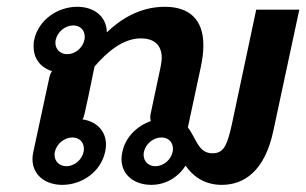

<svg xmlns="http://www.w3.org/2000/svg" viewBox="-20 -528 888 557"><path d="M192.5 -454.2C212.5 -454.2 225.8 -440.8 225.8 -421.7C225.8 -418.3 225.8 -415.8 225 -412.5C220 -389.2 198.3 -370.8 175 -370.8C155 -370.8 140.8 -385 140.8 -403.3C140.8 -406.7 140.8 -409.2 141.7 -412.5C146.7 -435.8 169.2 -454.2 192.5 -454.2ZM190 -129.2C210 -129.2 223.3 -115.8 223.3 -96.7C223.3 -93.3 223.3 -90.8 222.5 -87.5C217.5 -64.2 195.8 -45.8 172.5 -45.8C152.5 -45.8 138.3 -60 138.3 -78.3C138.3 -81.7 138.3 -84.2 139.2 -87.5C144.2 -110.8 166.7 -129.2 190 -129.2ZM130.8 -321.7C127.5 -316.7 124.2 -310 122.5 -300L111.7 -250L76.7 -87.5C75 -80 74.2 -73.3 74.2 -66.7C74.2 -20.8 110.8 8.3 160.8 8.3C217.5 8.3 272.5 -29.2 285 -87.5C286.7 -95 287.5 -101.7 287.5 -108.3C287.5 -148.3 260 -175.8 219.2 -181.7C222.5 -186.7 224.2 -192.5 225.8 -200L236.7 -250L254.2 -335C290 -376.7 336.7 -416.7 388.3 -416.7C424.2 -416.7 449.2 -400 449.2 -360C449.2 -352.5 447.5 -343.3 445.8 -333.3L417.5 -200C415 -190 415.8 -182.5 417.5 -176.7C377.5 -162.5 344.2 -130.8 335 -87.5C333.3 -80 332.5 -73.3 332.5 -66.7C332.5 -20.8 369.2 8.3 419.2 8.3C460 8.3 496.7 -13.3 518.3 -47.5C538.3 -18.3 571.7 8.3 623.3 8.3C686.7 8.3 748.3 -30 773.3 -150L848.3 -500H723.3L652.5 -166.7C639.2 -106.7 629.2 -83.3 596.7 -83.3C555 -83.3 550 -125.8 525 -158.3L562.5 -333.3C567.5 -356.7 570 -377.5 570 -396.7C570 -472.5 528.3 -508.3 458.3 -508.3C385.8 -508.3 330 -472.5 290 -434.2C289.2 -480 253.3 -508.3 204.2 -508.3C147.5 -508.3 91.7 -470.8 79.2 -412.5C77.5 -405.8 77.5 -399.2 77.5 -392.5C77.5 -357.5 98.3 -331.7 130.8 -321.7ZM448.3 -129.2C468.3 -129.2 481.7 -115.8 481.7 -96.7C481.7 -93.3 481.7 -90.8 480.8 -87.5C475.8 -64.2 454.2 -45.8 430.8 -45.8C410.8 -45.8 396.7 -60 396.7 -78.3C396.7 -81.7 396.7 -84.2 397.5 -87.5C402.5 -110.8 425 -129.2 448.3 -129.2Z"/></svg>

Font: BoonHome
Style: Bold Oblique
Weight: 700
Italic angle: -12°
Designer: Sungsit Sawaiwan
Foundry: Sungsit Sawaiwan
Version: Version 0.2